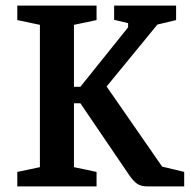

<svg xmlns="http://www.w3.org/2000/svg" viewBox="-20 -668 680 688"><path d="M42 0V-52L123 -69V-579L42 -596V-648H326V-596L245 -579V-357H268L439 -570V-585L389 -597V-648H611V-596L544 -580L362 -358L561 -71L640 -52V0H510Q485 0 471.5 -9.5Q458 -19 444 -39L268 -298H245V-69L326 -52V0Z"/></svg>

Font: Faustina Light SemiBold
Style: Regular
Weight: 600
Version: Version 1.200